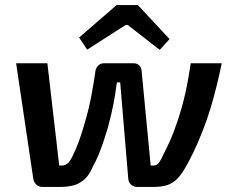

<svg xmlns="http://www.w3.org/2000/svg" viewBox="-20 -742 912 762"><path d="M149 0Q134 0 124 -9.5Q114 -19 112 -33L44 -491H168L215 -85H226Q239 -85 249.5 -94.5Q260 -104 271 -129Q282 -151 293.5 -182.5Q305 -214 316 -253Q325 -283 332 -312.5Q339 -342 345.5 -377.5Q352 -413 359 -461Q361 -473 370 -482Q379 -491 394 -491H510Q524 -491 532.5 -482.5Q541 -474 542 -461L578 -85H589Q603 -85 612 -98Q621 -111 629 -130Q645 -161 657.5 -189.5Q670 -218 685 -263Q703 -316 715.5 -372Q728 -428 737 -491H860Q851 -447 840 -402Q829 -357 816 -314Q803 -271 787 -230Q769 -182 748.5 -139.5Q728 -97 712 -71Q698 -47 682 -31Q666 -15 644 -7.5Q622 0 587 0H525Q510 0 500 -9.5Q490 -19 489 -33L457 -415H444Q441 -393 436 -361.5Q431 -330 423 -295.5Q415 -261 406 -228Q398 -202 389 -175.5Q380 -149 370.5 -126Q361 -103 351 -86Q336 -49 315.5 -30.5Q295 -12 270.5 -6Q246 0 216 0ZM527 -722 653 -587 614 -544 487 -643H479L326 -545L294 -593L443 -722Z"/></svg>

Font: Exo 2 SemiBold
Style: Italic
Weight: 600
Italic angle: -8°
Designer: Natanael Gama
Foundry: Natanael Gama
Version: Version 2.010